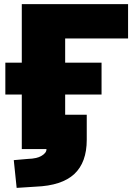

<svg xmlns="http://www.w3.org/2000/svg" viewBox="-20 -725 669 934"><path d="M297 -538V-420H474V-265H297V-167H402V-45Q402 65 341.5 121.5Q281 178 154 183L61 189L47 54L116 48Q159 47 183 32.5Q207 18 206 0H86V-265H6V-420H86V-705H603V-538Z"/></svg>

Font: Nunito Sans Heavy
Style: Regular
Weight: 400
Designer: Vernon Adams
Foundry: Vernon Adams
Version: Version 2.500